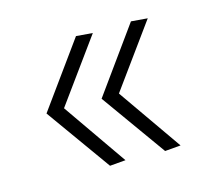

<svg xmlns="http://www.w3.org/2000/svg" viewBox="-65 -535 621 539"><g transform="rotate(-15 245.5 -265.0)"><path d="M219.2 -264.6 353.5 -76.7 399.4 -80.6 270 -266.1 402.8 -449.2 355 -453.1ZM59.1 -264.6 193.4 -76.7 239.3 -80.6 110.4 -266.1 243.2 -449.2 195.3 -453.1Z"/></g></svg>

Font: My Font
Style: ExtraLight
Weight: 500
Designer: Vernon Adams
Foundry: newtypography
Version: Version 0.001